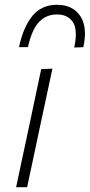

<svg xmlns="http://www.w3.org/2000/svg" viewBox="-20 -784 376 804"><path d="M47.5 0Q59.5 -56 70.2 -107.2Q81 -158.5 94.5 -220.5L105 -270Q118.5 -333 129.5 -386Q140.5 -439 152.5 -494.5L199.5 -496.5Q187 -439 176 -386.8Q165 -334.5 151 -270L140.5 -220.5Q127.5 -159 116.5 -107.5Q105.5 -56 93.5 0ZM291 -585Q306.5 -660 285 -691.8Q263.5 -723.5 218.5 -723.5Q173 -723.5 143 -691.5Q113 -659.5 97 -586.5H59.5Q78 -672 116.2 -718Q154.5 -764 219 -764Q283.5 -764 315.5 -717.8Q347.5 -671.5 329 -586.5Z"/></svg>

Font: Commissioner ExtraLight
Style: Italic
Weight: 200
Italic angle: -12°
Designer: Kostas Bartsokas
Foundry: Kostas Bartsokas
Version: Version 1.000; ttfautohint (v1.8.3)